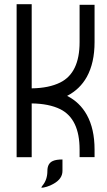

<svg xmlns="http://www.w3.org/2000/svg" viewBox="-20 -743 504 908"><path d="M129.9 0.5H58.6V-723.1H129.9V-325.2Q211.4 -326.2 265.1 -353Q356.4 -398.4 356.4 -543.9V-720.2H427.2V-543.9Q427.2 -445.8 390.6 -379.4Q357.9 -320.8 297.4 -289.6Q357.4 -259.3 390.6 -199.7Q427.2 -133.8 427.2 -35.6V0H356.4V-35.6Q356.4 -180.7 265.1 -226.6Q211.4 -252.9 129.9 -253.9ZM175.8 145Q175.8 140.6 181.6 133.8Q204.1 106.4 204.1 65.4Q204.1 29.3 230.5 18.1Q246.1 11.2 275.4 11.2V65.4Q275.4 102.1 234.4 125.5Q217.8 135.3 201.2 140.1Q184.6 145 175.8 145Z"/></svg>

Font: Greenwashing Machine
Style: Regular
Weight: 400
Designer: Tup Wanders
Foundry: Free font, DO NOT SELL
Version: Version 1.00;August 10, 2023;FontCreator 11.5.0.2430 64-bit